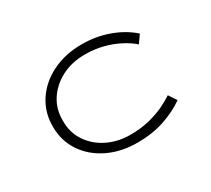

<svg xmlns="http://www.w3.org/2000/svg" viewBox="-110 -723 1014 923"><g transform="rotate(-30 397.0 -262.0)"><path d="M419 10Q328 10 256.5 -25Q185 -60 144.5 -121Q104 -182 104 -261Q104 -340 145 -401.5Q186 -463 258 -498.5Q330 -534 422 -534Q500 -534 569.5 -509Q639 -484 690 -439L660 -396Q633 -420 594.5 -440Q556 -460 510 -472Q464 -484 410 -484Q337 -484 280.5 -454.5Q224 -425 191.5 -375Q159 -325 160 -261Q159 -195 193 -145Q227 -95 283.5 -67.5Q340 -40 407 -40Q466 -40 512.5 -51.5Q559 -63 594.5 -79.5Q630 -96 658 -115L687 -71Q636 -35 569 -12.5Q502 10 419 10Z"/></g></svg>

Font: Lexend Tera ExtraLight
Style: Regular
Weight: 250
Designer: Bonnie Shaver-Troup, Thomas Jockin
Foundry: Lexend
Version: Version 1.007